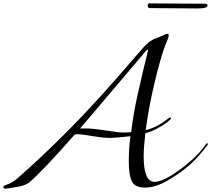

<svg xmlns="http://www.w3.org/2000/svg" viewBox="-70 -1102 1250 1136"><path d="M404 -342H438Q478 -342 555 -330Q632 -318 661 -318Q690 -318 706 -320Q720 -434 743 -536Q766 -638 778 -689Q790 -740 798 -770.5Q806 -801 806 -804.5Q806 -808 804 -808Q796 -808 776 -780ZM372 -306Q180 -87 102 -22Q73 0 16 6Q13 6 -6.5 10Q-26 14 -38 14Q-50 14 -50 6Q-50 -4 -34 -8Q4 -21 30 -44Q181 -176 345 -341.5Q509 -507 746 -784Q762 -802 772.5 -814.5Q783 -827 794 -837Q805 -847 810 -851.5Q815 -856 825.5 -862Q836 -868 839 -870Q852 -876 865.5 -880.5Q879 -885 896.5 -893.5Q914 -902 921 -902Q928 -902 928 -894V-892Q928 -881 917 -856.5Q906 -832 906 -830Q878 -754 843.5 -608Q809 -462 792 -332Q860 -349 916 -394Q934 -408 938 -408Q942 -408 942 -402.5Q942 -397 920 -379.5Q898 -362 860.5 -342Q823 -322 790 -314Q780 -227 780 -178Q780 -26 844 -26Q881 -26 939.5 -61.5Q998 -97 1057.5 -149Q1117 -201 1148 -248Q1152 -254 1156 -254Q1160 -254 1160 -251Q1160 -248 1158 -244Q1104 -172 1050.5 -125Q997 -78 923.5 -35Q850 8 789 8Q728 8 710 -29.5Q692 -67 692 -146.5Q692 -226 702 -296Q612 -286 576.5 -286Q541 -286 475 -297Q409 -308 393.5 -308Q378 -308 372 -306ZM1100 -1052 818 -1054Q804 -1054 804 -1068Q804 -1082 812 -1082L1142 -1080Q1158 -1080 1158 -1070Q1158 -1052 1100 -1052Z"/></svg>

Font: Miama
Style: Regular
Weight: 400
Italic angle: 16.5°
Designer: Linus Romer
Foundry: Linus Romer
Version: 0.32